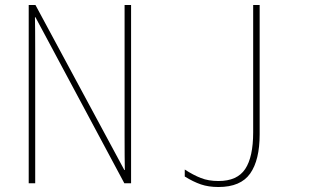

<svg xmlns="http://www.w3.org/2000/svg" viewBox="-20 -734 1240 769"><path d="M95 -714H122L478 -53H480Q479 -100 479 -191V-714H505V0H478L122 -665H120Q121 -622 121 -530V0H95ZM720 -27V-55Q754 -33 784.5 -21Q815 -9 855 -9Q930 -9 962 -57Q994 -105 994 -204V-714H1020V-196Q1020 -93 982 -39Q944 15 855 15Q815 15 784.5 4.5Q754 -6 720 -27Z"/></svg>

Font: Noto Sans Mono UI Thin
Style: Regular
Weight: 250
Monospace: yes
Designer: Monotype Design team
Foundry: Monotype Imaging Inc.
Version: Version 1.000